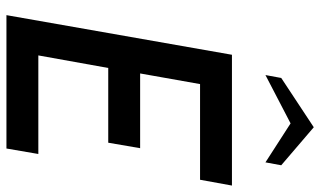

<svg xmlns="http://www.w3.org/2000/svg" viewBox="-219 -775 994 596"><g transform="rotate(90 278.0 -477.0)"><path d="M441 0H27L150 -700H556L538 -601H241L208 -415H440L423 -316H191L152 -99H458ZM484 -804 363 -882 213 -804 222 -853 375 -954 493 -853Z"/></g></svg>

Font: Cabin
Style: Medium Italic
Weight: 500
Designer: Pablo Impallari
Foundry: Pablo Impallari. www.impallari.com Igino Marini. www.ikern.com
Version: Version 1.005